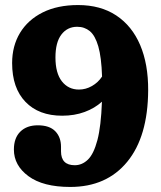

<svg xmlns="http://www.w3.org/2000/svg" viewBox="-20 -730 636 760"><path d="M258 10Q150.5 10 92.8 -32.5Q35 -75 35 -138Q35 -184 60.5 -209Q86 -234 129.5 -234Q176 -234 198.8 -210.5Q221.5 -187 221.5 -149V-131Q221.5 -76 276 -76Q305 -76 328 -98.2Q351 -120.5 365.5 -175.2Q380 -230 383.5 -327.5Q355 -301.5 315 -286.8Q275 -272 226 -272Q133.5 -272 80.8 -326.8Q28 -381.5 28 -480.5Q28 -548 59.2 -599.8Q90.5 -651.5 149 -680.8Q207.5 -710 289 -710Q378 -710 440.2 -668.8Q502.5 -627.5 534.8 -551.8Q567 -476 566.5 -372.5Q565.5 -189.5 483.8 -89.8Q402 10 258 10ZM199.5 -502.5Q199.5 -440.5 225 -408Q250.5 -375.5 292.5 -375.5Q319.5 -375.5 344 -389.5Q368.5 -403.5 384 -427Q381.5 -504 369 -546.8Q356.5 -589.5 335.5 -606.8Q314.5 -624 285.5 -624Q246.5 -624 223 -593.2Q199.5 -562.5 199.5 -502.5Z"/></svg>

Font: Fraunces 144pt S100
Style: Bold
Weight: 700
Version: Version 1.000; ttfautohint (v1.8.3)